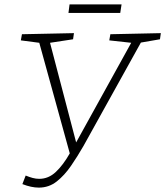

<svg xmlns="http://www.w3.org/2000/svg" viewBox="-20 -846 753 875"><path d="M82 -7 97 -46Q114 -39 129 -35Q144 -31 159 -31Q201 -31 234.5 -62.5Q268 -94 298 -147L159 -651L75 -662L80 -690L317 -695L313 -667L208 -651L327 -197L578 -651L478 -662L483 -690L713 -695L709 -667L622 -652L360 -180Q333 -133 303.5 -90Q274 -47 238.5 -19Q203 9 157 9Q123 9 82 -7ZM534 -826 528 -787H292L297 -826Z"/></svg>

Font: Bitter Light
Style: Italic
Weight: 300
Italic angle: -9°
Designer: Sol Matas, and Bitter project Authors
Foundry: Sol Matas
Version: Version 2.001